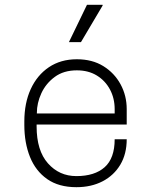

<svg xmlns="http://www.w3.org/2000/svg" viewBox="-20 -767 640 797"><path d="M297 10Q224 10 176 -23.5Q128 -57 104.5 -115.5Q81 -174 81 -248V-263Q81 -339 107.5 -397Q134 -455 183 -488Q232 -521 299 -521Q363 -521 409 -492.5Q455 -464 480.5 -417Q506 -370 506 -314V-250H132V-242Q132 -142 179 -89Q226 -36 297 -36Q373 -36 414.5 -73Q456 -110 456 -189H506Q506 -128 479.5 -83.5Q453 -39 406 -14.5Q359 10 297 10ZM133 -296H456V-314Q456 -359 436.5 -395.5Q417 -432 382 -453.5Q347 -475 299 -475Q244 -475 207 -447.5Q170 -420 151.5 -379.5Q133 -339 133 -298ZM266 -592 341 -747H406V-744L316 -592Z"/></svg>

Font: Chivo Mono Thin
Style: Regular
Weight: 250
Designer: Hector Gatti
Foundry: Omnibus-Type
Version: Version 1.008